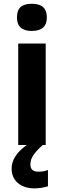

<svg xmlns="http://www.w3.org/2000/svg" viewBox="-20 -781 345 1034"><path d="M226.1 0H78.1V-546.4H226.1ZM71.3 -687Q71.3 -724.6 90.6 -742.7Q109.9 -760.7 151.4 -760.7Q192.9 -760.7 212.6 -742.2Q232.4 -723.6 232.4 -687Q232.4 -650.9 211.9 -632.6Q191.4 -614.3 151.4 -614.3Q71.3 -614.3 71.3 -687ZM42.5 127.4Q42.5 93.3 62.3 61.8Q82 30.3 124 0H210Q177.2 29.3 160.4 53.7Q143.6 78.1 143.6 104.5Q143.6 143.6 186 143.6Q217.8 143.6 238.3 134.3V222.2Q203.1 233.4 163.6 233.4Q127.9 233.4 100.3 220.2Q72.8 207 57.6 183.1Q42.5 159.2 42.5 127.4Z"/></svg>

Font: Viking Open Sans
Style: Bold
Weight: 700
Foundry: Ascender Corporation
Version: Version 2.001